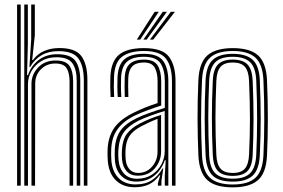

<svg xmlns="http://www.w3.org/2000/svg" viewBox="-20 -820 1248 848"><path d="M350.2 0V-464.8Q350.2 -527.2 326.9 -560.8Q303.5 -594.2 238.2 -594.2Q194.5 -594.2 163 -575.8Q131.5 -557.2 113.5 -524.5H110L117.8 -645.8V-800H133.8V-665.2L122.2 -554.8H125.5Q145.8 -582.8 175.9 -595.2Q206 -607.8 242.2 -607.8Q314.5 -607.8 340.2 -571.2Q366 -534.8 366 -467V0ZM55.5 0V-800H71.5V0ZM87.2 0V-800H103V-625.8L99.5 -488.2H103.5Q118.2 -531.2 152 -556Q185.8 -580.8 233.8 -580.5Q293 -580.2 313.8 -550.1Q334.5 -520 334.5 -464V0H318.8V-462.5Q318.8 -513 300.1 -540.1Q281.5 -567.2 229.5 -567.2Q190.8 -567.2 162.5 -550.1Q134.2 -533 118.9 -506Q103.5 -479 103.5 -449.2V0ZM119 0V-450Q119 -491 148.4 -521.9Q177.8 -552.8 226 -552.8Q271 -552.8 287 -528.8Q303 -504.8 303 -460.5V0H287.2V-459.8Q287.2 -497 274.5 -518.2Q261.8 -539.5 224 -539.5Q186.2 -539.5 160.9 -514.1Q135.5 -488.8 135.5 -451L134.8 0Z M739.5 0V-460.8Q739.5 -526.2 713.2 -560.5Q687 -594.8 615.5 -594.8Q553.8 -594.8 519.9 -570.1Q486 -545.5 483.5 -479.5Q481.5 -433.5 484.2 -391.5H468.5Q467 -416.2 466.9 -436.9Q466.8 -457.5 467.5 -480Q470.2 -548 505.1 -577.8Q540 -607.5 615.5 -607.5Q698 -607.5 726.6 -569.1Q755.2 -530.8 755.2 -460.8V0ZM707.8 0V-44.8L711.8 -112.5H708Q693 -69.5 661 -43.8Q629 -18 581.5 -18Q541.2 -18 516.1 -42.9Q491 -67.8 487.5 -112.5Q486 -135.5 487 -159.2Q489.5 -211.8 512.6 -243.6Q535.8 -275.5 585.8 -299.2Q607.8 -309.8 641.5 -321.8Q675.2 -333.8 708 -343.5V-460.8Q708 -510.5 689.2 -539.9Q670.5 -569.2 615.5 -569.2Q565.8 -569.2 541.4 -548Q517 -526.8 514.8 -476.5Q514.2 -461.5 514.2 -438.2Q514.2 -415 515.8 -391.5H500Q498.5 -413.2 498.4 -436.8Q498.2 -460.2 499 -476.8Q501.2 -532.5 528.5 -557.4Q555.8 -582.2 615.5 -582.2Q677.8 -582.2 700.6 -550.9Q723.5 -519.5 723.5 -460.8V0ZM574.8 7Q523.5 7 492 -23.4Q460.5 -53.8 456 -110.5Q454.2 -135.2 455.2 -161.2Q458.2 -218.5 485.5 -256.5Q512.8 -294.5 573.5 -323.8Q595.2 -334.5 619.1 -344.2Q643 -354 676 -364.8V-460.8Q676 -499 663.2 -521.5Q650.5 -544 615.5 -544Q580.8 -544 564.4 -527Q548 -510 546.5 -475.2Q546 -462 546 -439Q546 -416 547 -391.5H531.2Q530.2 -414 530.2 -437.2Q530.2 -460.5 530.8 -476Q532.5 -519.8 553.5 -538.2Q574.5 -556.8 615.5 -556.8Q661 -556.8 676.5 -530.5Q692 -504.2 692 -460.8V-354Q660.5 -343.8 630.9 -332.8Q601.2 -321.8 579.5 -311.5Q526.8 -286.8 500 -250.6Q473.2 -214.5 471.2 -160.2Q470.8 -148.2 470.8 -136.2Q470.8 -124.2 471.8 -111.8Q475.8 -62 503.6 -33.8Q531.5 -5.5 578.2 -5.5Q622.5 -5.5 651 -24.4Q679.5 -43.2 697.8 -76H701.2L693 -21.2V0H677.5L677.2 -10.2L687.8 -45.8H684.5Q664.2 -18 637.6 -5.5Q611 7 574.8 7ZM585.5 -30.5Q623.5 -30.5 650.9 -48.5Q678.2 -66.5 692.9 -94.2Q707.5 -122 707.5 -151.8V-330Q676.5 -320.5 644.9 -309Q613.2 -297.5 591.5 -286.8Q548.5 -265.2 527.1 -236Q505.8 -206.8 502.8 -157.5Q501.5 -135.2 503.5 -113.5Q507.2 -74.8 528.4 -52.6Q549.5 -30.5 585.5 -30.5ZM588.2 -44Q557.5 -44 539.6 -63.5Q521.8 -83 519 -115.5Q517.2 -136.5 518.5 -155.8Q520.8 -202.2 540.2 -228.6Q559.8 -255 597.2 -274.2Q621.2 -286.5 643.6 -295.6Q666 -304.8 691.5 -312.5V-150.8Q691.5 -109.5 664 -76.8Q636.5 -44 588.2 -44ZM589.8 -56.2Q627.5 -56.2 651.6 -84.1Q675.8 -112 675.8 -149.5V-295Q657 -288 639.9 -280.1Q622.8 -272.2 603.8 -262.2Q567.2 -243 551.5 -218.9Q535.8 -194.8 534.2 -155Q533.5 -136 535 -116.8Q537 -90 551.2 -73.1Q565.5 -56.2 589.8 -56.2ZM584.2 -645 663 -767.8H681.2L599 -645ZM642 -645 734.5 -767.8H752.5L656.8 -645ZM613.2 -645 698.8 -767.8H717L627.8 -645Z M1008 7.5Q930 7.5 895 -25.4Q860 -58.2 856.2 -133Q852.8 -212.8 852.5 -294.8Q852.2 -376.8 856.2 -466.8Q860 -544.5 896.8 -576Q933.5 -607.5 1008 -607.5Q1084.2 -607.5 1120 -575.2Q1155.8 -543 1159.2 -466.2Q1163 -381.5 1163 -296.9Q1163 -212.2 1159.2 -133Q1155.5 -55 1118.6 -23.8Q1081.8 7.5 1008 7.5ZM1008 -5.2Q1075.8 -5.2 1107.9 -34.5Q1140 -63.8 1143.5 -134Q1147 -208 1147.2 -291Q1147.5 -374 1143.5 -465.8Q1140.2 -536.2 1108 -565.5Q1075.8 -594.8 1008 -594.8Q939.8 -594.8 907.6 -565.2Q875.5 -535.8 872.2 -465.8Q868 -373 868.2 -293Q868.5 -213 872.2 -134Q875.2 -64.5 907.2 -34.9Q939.2 -5.2 1008 -5.2ZM1008 -17.8Q946.2 -17.8 918.6 -45.1Q891 -72.5 888 -134.8Q884.2 -216.5 884 -295.5Q883.8 -374.5 888 -464.8Q891 -529 919.6 -555.6Q948.2 -582.2 1008 -582.2Q1067.2 -582.2 1096 -555.9Q1124.8 -529.5 1127.5 -465.2Q1131.2 -380.5 1131.4 -299.8Q1131.5 -219 1127.5 -134.8Q1124.5 -71 1096 -44.4Q1067.5 -17.8 1008 -17.8ZM1008 -30.8Q1060.8 -30.8 1084.9 -55.1Q1109 -79.5 1111.8 -136Q1115.5 -215.2 1115.6 -293.5Q1115.8 -371.8 1111.8 -464Q1109.2 -522.5 1084 -545.9Q1058.8 -569.2 1008 -569.2Q954.2 -569.2 930.4 -544.6Q906.5 -520 903.8 -463.8Q900 -378.8 899.9 -300.6Q899.8 -222.5 903.8 -135.2Q906.5 -78.2 931.1 -54.5Q955.8 -30.8 1008 -30.8ZM1008 -43.2Q963.2 -43.2 942.6 -64.8Q922 -86.2 919.8 -135.2Q915.8 -221.5 915.8 -298.8Q915.8 -376 919.8 -463.5Q922 -514.5 943.1 -535.6Q964.2 -556.8 1008 -556.8Q1052.8 -556.8 1073.2 -535.1Q1093.8 -513.5 1096 -463.2Q1100 -369 1099.8 -290.8Q1099.5 -212.5 1096 -136.5Q1093.8 -86 1073 -64.6Q1052.2 -43.2 1008 -43.2ZM1008 -56Q1044.5 -56 1061.2 -74.9Q1078 -93.8 1080 -137Q1083.8 -217.8 1083.9 -293.2Q1084 -368.8 1080 -462.8Q1078.2 -505.5 1061.8 -524.8Q1045.2 -544 1008 -544Q971 -544 954.2 -525Q937.5 -506 935.5 -463.2Q931.8 -375.5 931.6 -299.5Q931.5 -223.5 935.5 -135.8Q937.5 -93.5 954.4 -74.8Q971.2 -56 1008 -56Z"/></svg>

Font: Big Shoulders Inline Text
Style: Regular
Weight: 400
Designer: Patric King
Foundry: XO Type Co
Version: Version 1.000